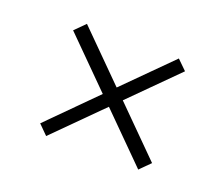

<svg xmlns="http://www.w3.org/2000/svg" viewBox="-60 -499 501 435"><g transform="rotate(20 190.0 -282.0)"><path d="M84.5 -146.5 62 -169 172.5 -280 60 -392.5 84.5 -417 197 -304.5 307 -414.5 330 -392 220 -282 331 -171 306.5 -146.5 195.5 -257.5Z"/></g></svg>

Font: Imbue 10pt ExtraLight
Style: Regular
Weight: 200
Designer: Tyler Finck
Foundry: Etcetera Type Company
Version: Version 1.102; ttfautohint (v1.8.3)